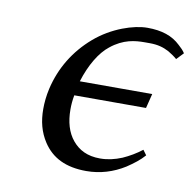

<svg xmlns="http://www.w3.org/2000/svg" viewBox="-59 -504 581 572"><g transform="rotate(10 231.5 -218.0)"><path d="M357 -400C382 -400 399 -395 416 -386C426 -380 435 -374 443 -367L463 -388C458 -396 451 -403 443 -410C419 -433 387 -444 343 -444C302 -444 237 -423 186 -379C135 -335 101 -279 86 -214C81 -192 79 -171 79 -152C79 -115 87 -83 106 -54C133 -13 175 8 237 8C279 8 318 -4 353 -26C374 -40 391 -53 405 -69L394 -84C376 -70 357 -59 337 -50C315 -41 294 -36 271 -36C232 -36 206 -50 187 -73C168 -96 159 -127 159 -165C159 -178 160 -192 163 -208H380L391 -252H172C188 -304 213 -345 240 -366C278 -397 314 -400 342 -400Z"/></g></svg>

Font: Libertinus Serif
Style: Italic
Weight: 400
Italic angle: -12°
Designer: Philipp H. Poll, Khaled Hosny
Foundry: Caleb Maclennan
Version: Version 7.050;RELEASE